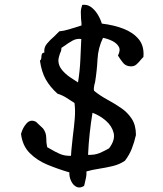

<svg xmlns="http://www.w3.org/2000/svg" viewBox="-20 -781 699 822"><path d="M594 -537Q591 -534 588 -531Q585 -528 582 -524Q574 -514 564 -505Q554 -496 538 -497Q518 -498 506.5 -512.5Q495 -527 485 -543Q497 -566 488.5 -581Q480 -596 461 -605.5Q442 -615 421 -619Q400 -576 397.5 -527Q395 -478 387 -429Q386 -425 384 -418Q383 -412 382 -405.5Q381 -399 383 -392Q409 -371 439.5 -354.5Q470 -338 498 -319Q526 -300 544 -272.5Q562 -245 562 -203Q555 -172 544.5 -145Q534 -118 515 -93Q492 -77 462.5 -70Q433 -63 403.5 -58.5Q374 -54 350 -47Q351 -34 348.5 -22Q346 -10 343 3Q342 6 341.5 9Q341 12 340 15Q322 26 307.5 19Q293 12 284.5 -6Q276 -24 277 -43Q229 -57 184 -75.5Q139 -94 107.5 -125.5Q76 -157 70 -208Q78 -236 94.5 -253.5Q111 -271 133 -260Q134 -260 141.5 -252.5Q149 -245 157.5 -237.5Q166 -230 167 -227Q178 -211 178 -190Q178 -169 182 -151Q186 -149 189 -147Q192 -145 196 -143Q216 -131 236.5 -122Q257 -113 284 -114Q285 -135 287.5 -156.5Q290 -178 292 -199Q297 -237 300 -273Q303 -309 299 -340Q282 -351 265 -362Q248 -373 226 -380Q194 -409 176 -441Q158 -473 151 -521Q157 -527 157 -534.5Q157 -542 159 -548.5Q161 -555 170 -556Q167 -577 181 -594Q195 -611 212 -625Q218 -631 223.5 -636.5Q229 -642 234 -647Q256 -649 281 -657Q306 -665 329 -672Q329 -679 328.5 -686Q328 -693 327 -700Q326 -715 326 -729Q326 -743 332 -760Q353 -763 369.5 -751Q386 -739 398 -719.5Q410 -700 416 -680Q467 -674 508.5 -658Q550 -642 574 -613Q598 -584 594 -537ZM447 -146Q474 -182 466.5 -212Q459 -242 433 -264.5Q407 -287 376 -298Q369 -256 364 -210Q359 -164 357 -118Q386 -117 407 -126Q428 -135 447 -146ZM328 -614Q308 -617 289.5 -606.5Q271 -596 255 -584Q252 -582 249 -580Q246 -578 243 -576Q243 -568 241 -562Q239 -556 236 -550Q234 -543 232 -536Q230 -529 230 -520Q231 -499 245.5 -481.5Q260 -464 279 -451Q298 -438 314 -428Q322 -478 324 -525Q326 -572 328 -614Z"/></svg>

Font: Yuji Mai
Style: Regular
Weight: 400
Designer: Kataoka Yuji
Foundry: Kinuta Font Factory
Version: Version 3.002